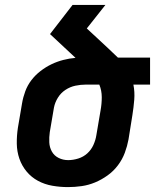

<svg xmlns="http://www.w3.org/2000/svg" viewBox="-20 -755 640 783"><path d="M257 8Q225 8 193.5 2.5Q162 -3 135 -17.5Q108 -32 88.5 -55.5Q69 -79 59 -108Q49 -137 48.5 -169Q48 -201 53 -234L70 -334Q74 -358 83 -382.5Q92 -407 108 -428Q124 -449 145.5 -465.5Q167 -482 190 -493Q213 -504 238 -510.5Q263 -517 288 -519L184 -616L276 -735H410L334 -639L419 -560Q430 -550 440 -540Q450 -530 461 -520H592V-410H524Q530 -380 527.5 -348.5Q525 -317 520 -286L504 -186Q499 -159 489 -132Q479 -105 461 -81Q443 -57 418.5 -39.5Q394 -22 367.5 -11Q341 0 313 4Q285 8 257 8ZM258 -102Q278 -102 299 -108.5Q320 -115 336 -129.5Q352 -144 361 -164Q370 -184 373 -204L390 -304Q395 -331 395 -358.5Q395 -386 385 -410H330Q309 -410 287.5 -405.5Q266 -401 247 -388.5Q228 -376 216 -356.5Q204 -337 200 -316L183 -216Q180 -195 181 -174.5Q182 -154 191.5 -137Q201 -120 219 -111Q237 -102 258 -102Z"/></svg>

Font: Iosevka Extrabold Extended
Style: Italic
Weight: 800
Width: 7
Italic angle: -9°
Monospace: yes
Designer: Belleve Invis
Foundry: Belleve Invis
Version: Version 32.5.0; ttfautohint (v1.8.4)